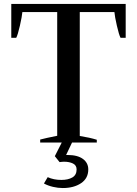

<svg xmlns="http://www.w3.org/2000/svg" viewBox="-20 -720 692 970"><path d="M615 -700V-529H589Q581 -544 570.5 -590Q560 -636 558 -659H383V-33Q434 -25 469 -14V0H344L314 63H321Q372 63 399 83Q426 103 426 136Q426 181 389.5 205.5Q353 230 297 230Q273 230 247.5 224Q222 218 202 207L221 175Q251 189 290 189Q324 189 345.5 176.5Q367 164 367 136Q367 115 348.5 106Q330 97 304 97Q295 97 281 99L257 69L292 0H183V-15Q209 -22 269 -34V-659H93Q91 -636 80.5 -590Q70 -544 62 -529H37V-700Z"/></svg>

Font: Trirong Medium
Style: Regular
Weight: 500
Designer: Katatrad Team
Foundry: CadsonDemak
Version: Version 1.001